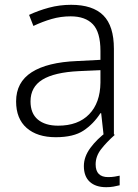

<svg xmlns="http://www.w3.org/2000/svg" viewBox="-20 -561 576 799"><path d="M276 -541Q366 -541 410 -497Q454 -453 454 -358V0H411L401 -90H398Q369 -45 327.5 -17.5Q286 10 212 10Q135 10 91 -28.5Q47 -67 47 -139Q47 -219 112 -260.5Q177 -302 301 -307L398 -312V-349Q398 -427 366.5 -460Q335 -493 274 -493Q233 -493 195 -482Q157 -471 119 -453L101 -499Q139 -517 183.5 -529Q228 -541 276 -541ZM308 -265Q206 -260 156.5 -229.5Q107 -199 107 -139Q107 -89 137.5 -63.5Q168 -38 222 -38Q305 -38 351 -85.5Q397 -133 398 -217V-269ZM378 123Q378 176 430 176Q445 176 457 174Q469 172 478 170V210Q466 213 452.5 215.5Q439 218 422 218Q378 218 353.5 195.5Q329 173 329 130Q329 91 356.5 54Q384 17 425 -13L458 0Q424 30 401 59.5Q378 89 378 123Z"/></svg>

Font: Noto Sans Thai Looped Light
Style: Regular
Weight: 300
Designer: Sasikarn Vongin, Ben Mitchell
Foundry: The Fontpad Ltd
Version: Version 1.001; ttfautohint (v1.8.4.7-5d5b)